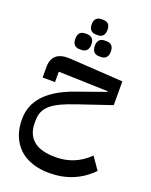

<svg xmlns="http://www.w3.org/2000/svg" viewBox="-195 -902 1025 1306"><g transform="rotate(20 317.0 -248.5)"><path d="M328 304Q259 304 203.5 285Q148 266 109.5 229.5Q71 193 50.5 141Q30 89 30 23Q30 -24 45 -66.5Q60 -109 93 -147Q126 -185 179.5 -218Q233 -251 310 -278L513 -350V-355L155 -366V-291H65V-367Q65 -484 199 -476L584 -452V-280L342 -198Q283 -178 241 -158.5Q199 -139 172 -116Q145 -93 132.5 -65Q120 -37 120 -1V18Q120 100 172 144Q224 188 332 188Q473 188 572 89L634 178Q512 304 328 304ZM376 -558Q353 -558 339 -572Q325 -586 325 -615Q325 -645 339 -658.5Q353 -672 376 -672H390Q413 -672 427 -658.5Q441 -645 441 -615Q441 -586 427 -572Q413 -558 390 -558ZM234 -558Q211 -558 197.5 -572Q184 -586 184 -615Q184 -645 197.5 -658.5Q211 -672 234 -672H249Q272 -672 286 -658.5Q300 -645 300 -615Q300 -586 286 -572Q272 -558 249 -558ZM305 -690Q283 -690 269 -703.5Q255 -717 255 -746Q255 -775 269 -788Q283 -801 305 -801H320Q342 -801 355.5 -788Q369 -775 369 -746Q369 -717 355.5 -703.5Q342 -690 320 -690Z"/></g></svg>

Font: IBM Plex Sans Arabic Medm
Style: Regular
Weight: 500
Designer: Mike Abbink, Paul van der Laan, Pieter van Rosmalen, Wael Morcos, Khajak Apelian
Foundry: Bold Monday
Version: Version 1.005